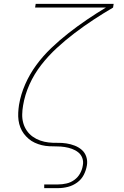

<svg xmlns="http://www.w3.org/2000/svg" viewBox="-20 -755 640 990"><path d="M208 215V196H280Q301 196 323 191Q345 186 363.5 172.5Q382 159 393 139Q404 119 407 98Q411 78 404.5 60Q398 42 383.5 30.5Q369 19 351 12.5Q333 6 313.5 3Q294 0 274 0Q254 0 234 -1Q214 -2 195.5 -6.5Q177 -11 159.5 -19Q142 -27 128 -39Q114 -51 103 -65.5Q92 -80 85 -98Q78 -116 75.5 -135Q73 -154 74 -174Q75 -194 78 -214Q87 -268 110 -320.5Q133 -373 167.5 -420Q202 -467 244.5 -507.5Q287 -548 333 -584Q379 -620 427.5 -653Q476 -686 526 -716H161L164 -735H566L563 -716Q512 -686 462.5 -653.5Q413 -621 365 -584.5Q317 -548 273 -507.5Q229 -467 192.5 -420Q156 -373 132 -319.5Q108 -266 99 -211Q95 -188 94.5 -165Q94 -142 100 -120.5Q106 -99 118.5 -81Q131 -63 148.5 -50.5Q166 -38 187 -30.5Q208 -23 230.5 -20.5Q253 -18 276.5 -18.5Q300 -19 322.5 -15.5Q345 -12 365.5 -4Q386 4 402 18Q418 32 425 53.5Q432 75 428 98Q424 123 412 146.5Q400 170 378 186Q356 202 330.5 208.5Q305 215 280 215Z"/></svg>

Font: Iosevka Aile Thin
Style: Italic
Weight: 100
Italic angle: -9°
Designer: Belleve Invis
Foundry: Belleve Invis
Version: Version 31.1.0; ttfautohint (v1.8.4)